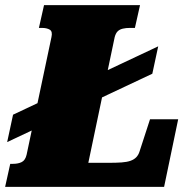

<svg xmlns="http://www.w3.org/2000/svg" viewBox="-29 -730 759 750"><path d="M-1 -175 22 -282 589 -549 566 -442ZM518 -710 498 -621H479Q463 -621 450.5 -618Q438 -615 430.5 -607.5Q423 -600 419 -585L316 -94H397Q425 -94 446 -95.5Q467 -97 481 -102Q495 -107 503.5 -116Q512 -125 516 -138L557 -264H667L612 0H-9L11 -90H22Q42 -90 56 -97Q70 -104 75 -126L172 -585Q177 -607 165.5 -614Q154 -621 134 -621H123L143 -710Z"/></svg>

Font: Roboto Serif 20pt Black
Style: Italic
Weight: 900
Italic angle: -10°
Version: Version 1.008